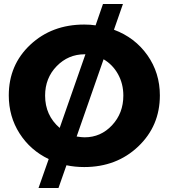

<svg xmlns="http://www.w3.org/2000/svg" viewBox="-20 -829 845 962"><path d="M24 -351Q24 -504 132 -605Q240 -706 402 -706Q434 -706 459 -702L496 -809H596L551 -680Q656 -641 718.5 -552.5Q781 -464 781 -351Q781 -198 672.5 -95Q564 8 402 8Q355 8 313 -1L273 113H173L224 -32Q132 -76 78 -160.5Q24 -245 24 -351ZM206 -350Q206 -251 279 -188L408 -557H404Q322 -557 264 -497.5Q206 -438 206 -350ZM364 -145Q390 -141 404 -141Q485 -141 541.5 -201.5Q598 -262 598 -350Q598 -409 571.5 -457Q545 -505 499 -532Z"/></svg>

Font: Trueno
Style: Bd
Weight: 700
Designer: Julieta Ulanovsky
Foundry: Julieta Ulanovsky
Version: Version 3.001b